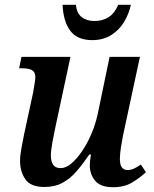

<svg xmlns="http://www.w3.org/2000/svg" viewBox="-20 -774 645 804"><path d="M454 10Q401 10 378.5 -17Q356 -44 356 -82Q356 -100 361 -127H354Q326 -86 299.5 -55.5Q273 -25 241 -8Q209 9 166 9Q108 9 86 -23.5Q64 -56 64 -99Q64 -124 70 -155Q76 -186 81 -212L119 -388Q122 -407 125 -424.5Q128 -442 128 -451Q128 -472 114.5 -480Q101 -488 74 -488H60L70 -536H275L211 -237Q205 -209 199 -176Q193 -143 193 -122Q193 -100 202 -85Q211 -70 234 -70Q256 -70 279 -89.5Q302 -109 324 -141.5Q346 -174 362.5 -213Q379 -252 388 -291L439 -536H566L495 -206Q491 -186 486.5 -157.5Q482 -129 482 -108Q482 -62 514 -62Q528 -62 541 -68Q554 -74 570 -85L591 -53Q568 -31 534.5 -10.5Q501 10 454 10ZM366 -606Q303 -606 274 -645.5Q245 -685 242 -754H298Q301 -719 322 -702.5Q343 -686 376 -686Q409 -686 434.5 -702Q460 -718 475 -754H528Q520 -716 499.5 -682Q479 -648 445.5 -627Q412 -606 366 -606Z"/></svg>

Font: Noto Serif SemiCondensed SemiBold
Style: Italic
Weight: 600
Width: 4
Italic angle: -12°
Designer: Monotype Design Team
Foundry: Monotype Imaging Inc.
Version: Version 2.014; ttfautohint (v1.8.4.7-5d5b)